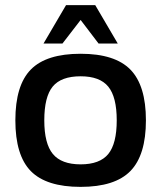

<svg xmlns="http://www.w3.org/2000/svg" viewBox="-20 -720 630 750"><path d="M100.5 -448.5Q161 -510 295 -510Q429 -510 489.5 -448Q550 -386 550 -250Q550 -114 489.5 -52Q429 10 295 10Q161 10 100.5 -51.5Q40 -113 40 -250Q40 -387 100.5 -448.5ZM153 -250Q153 -159 186.5 -118.5Q220 -78 295 -78Q370 -78 403 -118.5Q436 -159 436 -250Q436 -341 403 -381.5Q370 -422 295 -422Q219 -422 186 -382Q153 -342 153 -250ZM440 -550H365L295 -642L224 -550H150L238 -700H352Z"/></svg>

Font: Fivo Sans Med
Style: Regular
Weight: 450
Designer: Alexander Slobzheninov
Foundry: Alexander Slobzheninov
Version: 1.0